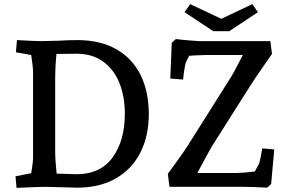

<svg xmlns="http://www.w3.org/2000/svg" viewBox="-20 -904 1410 929"><path d="M55 -51 131 -66Q140 -118 140 -144V-561Q140 -575 131 -638L57 -651L62 -710Q152 -705 178 -705Q208 -705 264 -707Q308 -710 354 -710Q465 -710 542.5 -666Q620 -622 660 -541.5Q700 -461 700 -352Q700 -246 659 -165.5Q618 -85 540 -40.5Q462 4 354 4Q329 4 277 2Q223 0 199 0Q175 0 60 5ZM254 -64Q329 -61 350 -61Q466 -61 525 -142.5Q584 -224 584 -353Q584 -435 558.5 -500.5Q533 -566 480.5 -605Q428 -644 351 -644L253 -643Q247 -579 247 -531V-174Q247 -129 254 -64ZM1158 0H800L792 -63Q879 -181 904 -224L1090 -519Q1114 -556 1155 -638H980Q960 -638 924 -636L895 -634L879 -601Q876 -593 872 -567Q868 -541 866 -519L804 -524L811 -697L831 -715L857 -712Q896 -708 945 -705H1288L1296 -643L1264 -597Q1209 -519 1189 -486L1006 -197Q998 -184 958 -110L935 -67H1127Q1148 -67 1213 -74Q1232 -109 1234 -114Q1240 -132 1249 -186L1307 -181L1292 -14L1273 4Q1197 0 1158 0ZM1051 -813 1201 -884 1228 -845 1089 -753H1012L873 -845L900 -884Z"/></svg>

Font: Andada Pro SemiBold
Style: Regular
Weight: 600
Designer: Carolina Giovagnoli
Foundry: Huerta Tipografica
Version: Version 3.005